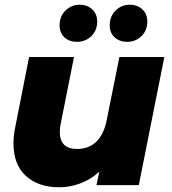

<svg xmlns="http://www.w3.org/2000/svg" viewBox="-20 -783 726 812"><path d="M675 -542 567 0H388L400 -57Q364 -24 320 -7.5Q276 9 230 9Q142 9 89.5 -39Q37 -87 37 -176Q37 -209 44 -243L103 -542H293L237 -261Q233 -244 233 -225Q233 -153 306 -153Q355 -153 387 -183.5Q419 -214 431 -274L485 -542ZM232 -676Q232 -714 257 -738.5Q282 -763 317 -763Q349 -763 370 -743.5Q391 -724 391 -692Q391 -654 366 -630Q341 -606 306 -606Q273 -606 252.5 -625Q232 -644 232 -676ZM444 -676Q444 -714 469 -738.5Q494 -763 529 -763Q561 -763 582 -743.5Q603 -724 603 -692Q603 -654 578 -630Q553 -606 518 -606Q486 -606 465 -625Q444 -644 444 -676Z"/></svg>

Font: Montserrat Alternates ExtraBold
Style: Italic
Weight: 800
Italic angle: -11.3°
Designer: Julieta Ulanovsky
Foundry: Julieta Ulanovsky
Version: Version 7.200